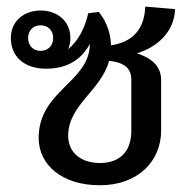

<svg xmlns="http://www.w3.org/2000/svg" viewBox="-20 -539 573 575"><path d="M101.7 -463.3C124.2 -463.3 139.2 -447.5 139.2 -425C139.2 -402.5 124.2 -386.7 101.7 -386.7C79.2 -386.7 64.2 -402.5 64.2 -425C64.2 -447.5 79.2 -463.3 101.7 -463.3ZM101.7 -507.5C50.8 -507.5 12.5 -475 12.5 -425C12.5 -371.7 50 -333.3 118.3 -333.3C186.7 -333.3 225.8 -365 249.2 -407.5C248.3 -292.5 95.8 -268.3 95.8 -125.8C95.8 -45 165.8 15.8 279.2 15.8C393.3 15.8 462.5 -56.7 462.5 -147.5V-300C462.5 -340.8 433.3 -365.8 390 -379.2C457.5 -400 502.5 -449.2 504.2 -511.7L415 -519.2C412.5 -453.3 379.2 -413.3 312.5 -403.3C310.8 -451.7 291.7 -483.3 275.8 -503.3L244.2 -499.2C235 -457.5 215 -416.7 184.2 -391.7C188.3 -401.7 190.8 -412.5 190.8 -425C190.8 -475 152.5 -507.5 101.7 -507.5ZM373.3 -300V-147.5C373.3 -78.3 331.7 -50.8 279.2 -50.8C225.8 -50.8 184.2 -79.2 184.2 -132.5C184.2 -225 282.5 -267.5 306.7 -356.7C355.8 -351.7 373.3 -331.7 373.3 -300Z"/></svg>

Font: Boon Medium
Style: Regular
Weight: 500
Designer: Sungsit Sawaiwan
Foundry: FontUni
Version: Version 2.0